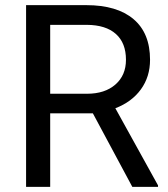

<svg xmlns="http://www.w3.org/2000/svg" viewBox="-20 -731 656 751"><path d="M343.3 -287.6H176.3V0H82V-710.9H317.4Q437.5 -710.9 502.2 -656.2Q566.9 -601.6 566.9 -497.1Q566.9 -430.7 531 -381.3Q495.1 -332 431.2 -307.6L598.1 -5.9V0H497.6ZM176.3 -364.3H320.3Q390.1 -364.3 431.4 -400.4Q472.7 -436.5 472.7 -497.1Q472.7 -563 433.3 -598.1Q394 -633.3 319.8 -633.8H176.3Z"/></svg>

Font: Shabnam FD
Style: Regular
Weight: 400
Foundry: DejaVu fonts team - Redesigned by Saber Rastikerdar - Based on Vazir font
Version: Version 5.00;October 20, 2019;FontCreator 12.0.0.2547 64-bit